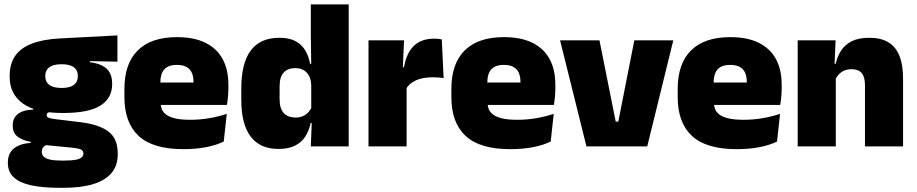

<svg xmlns="http://www.w3.org/2000/svg" viewBox="-20 -680 4258 892"><path d="M272.5 -155Q147.5 -155 86.2 -199.2Q25 -243.5 25 -322V-328Q25 -383 50.2 -420Q75.5 -457 127.5 -477.2Q179.5 -497.5 259.5 -501.5L525.5 -515.5V-393.5L397.5 -396V-391Q433 -386.5 456 -374.5Q479 -362.5 490 -342Q501 -321.5 501 -291.5V-288.5Q501 -223.5 446 -189.2Q391 -155 272.5 -155ZM263.5 66H280Q313 66 332 62.2Q351 58.5 359.2 51.2Q367.5 44 367.5 34V33Q367.5 19 354.2 13.8Q341 8.5 318 6.5L171 -8L208.5 -10.5Q198 -8.5 190.2 -3.8Q182.5 1 178.2 8.2Q174 15.5 174 25.5V26.5Q174 38.5 182.8 47.5Q191.5 56.5 211.2 61.2Q231 66 263.5 66ZM255.5 192.5Q178.5 192.5 125 181Q71.5 169.5 44 144Q16.5 118.5 16.5 77V75Q16.5 46.5 29 27Q41.5 7.5 65.5 -3.2Q89.5 -14 123 -16V-21Q83.5 -28 61.2 -45.5Q39 -63 39 -96V-97Q39 -121 50.2 -137Q61.5 -153 82.8 -161.5Q104 -170 134 -170.5V-190L251.5 -160H220Q208 -160 202.5 -156.5Q197 -153 197 -146V-145.5Q197 -136 206.5 -132.5Q216 -129 236.5 -126.5L352 -112.5Q440 -102 483.5 -69.2Q527 -36.5 527 33V36.5Q527 89.5 497.8 124Q468.5 158.5 412.5 175.5Q356.5 192.5 276 192.5ZM266 -271.5Q292 -271.5 308.5 -277.8Q325 -284 333.2 -296Q341.5 -308 341.5 -325V-328Q341.5 -345 333.2 -357Q325 -369 308.5 -375.2Q292 -381.5 266 -381.5Q240.5 -381.5 223.8 -375.2Q207 -369 198.8 -357.2Q190.5 -345.5 190.5 -328V-325Q190.5 -308 198.8 -296Q207 -284 223.8 -277.8Q240.5 -271.5 266 -271.5Z M832 13Q690.5 13 624.2 -48.5Q558 -110 558 -228.5V-267Q558 -384.5 620.2 -446Q682.5 -507.5 802 -507.5Q881.5 -507.5 934.5 -481.2Q987.5 -455 1014.2 -405.8Q1041 -356.5 1041 -287V-271.5Q1041 -251.5 1039.2 -230.8Q1037.5 -210 1034 -192.5H875.5Q877.5 -223 878.2 -250Q879 -277 879 -298.5Q879 -324.5 871 -342.2Q863 -360 846 -369.2Q829 -378.5 802 -378.5Q761.5 -378.5 743.2 -357.5Q725 -336.5 725 -298V-253.5L726 -234.5V-203.5Q726 -188 731.5 -173.5Q737 -159 751.8 -147.8Q766.5 -136.5 793.8 -130Q821 -123.5 864.5 -123.5Q909 -123.5 951.5 -130.8Q994 -138 1033.5 -151L1019.5 -22.5Q985 -5.5 937.2 3.8Q889.5 13 832 13ZM651.5 -192.5V-296.5H998.5V-192.5Z M1273.5 12Q1188.5 12 1144.8 -45.2Q1101 -102.5 1101 -217V-269.5Q1101 -386 1144.8 -445.2Q1188.5 -504.5 1278.5 -504.5Q1322.5 -504.5 1351.5 -489.5Q1380.5 -474.5 1397.2 -447.5Q1414 -420.5 1420.5 -383.5H1466L1426 -281Q1425.5 -307 1416.8 -325.2Q1408 -343.5 1391.8 -353.5Q1375.5 -363.5 1351.5 -363.5Q1316 -363.5 1297.5 -342.5Q1279 -321.5 1279 -279.5V-219Q1279 -176.5 1297.8 -155.2Q1316.5 -134 1354 -134Q1372.5 -134 1387.2 -140.5Q1402 -147 1412.5 -158.5Q1423 -170 1429 -185L1472.5 -109H1423.5Q1416.5 -75 1399.5 -47.5Q1382.5 -20 1352 -4Q1321.5 12 1273.5 12ZM1424 0 1429 -128.5 1426 -153V-350V-372.5L1424 -517V-659.5H1600V0Z M1866.5 -267.5 1815.5 -367.5H1857Q1867 -430 1901 -465.2Q1935 -500.5 1998.5 -500.5Q2008 -500.5 2016.2 -499.5Q2024.5 -498.5 2032.5 -497L2041 -317Q2031 -319 2017.2 -320Q2003.5 -321 1990.5 -321Q1943.5 -321 1912.5 -306.8Q1881.5 -292.5 1866.5 -267.5ZM1692 0V-492.5H1857L1850 -329.5H1869V0Z M2351 13Q2209.5 13 2143.2 -48.5Q2077 -110 2077 -228.5V-267Q2077 -384.5 2139.2 -446Q2201.5 -507.5 2321 -507.5Q2400.5 -507.5 2453.5 -481.2Q2506.5 -455 2533.2 -405.8Q2560 -356.5 2560 -287V-271.5Q2560 -251.5 2558.2 -230.8Q2556.5 -210 2553 -192.5H2394.5Q2396.5 -223 2397.2 -250Q2398 -277 2398 -298.5Q2398 -324.5 2390 -342.2Q2382 -360 2365 -369.2Q2348 -378.5 2321 -378.5Q2280.5 -378.5 2262.2 -357.5Q2244 -336.5 2244 -298V-253.5L2245 -234.5V-203.5Q2245 -188 2250.5 -173.5Q2256 -159 2270.8 -147.8Q2285.5 -136.5 2312.8 -130Q2340 -123.5 2383.5 -123.5Q2428 -123.5 2470.5 -130.8Q2513 -138 2552.5 -151L2538.5 -22.5Q2504 -5.5 2456.2 3.8Q2408.5 13 2351 13ZM2170.5 -192.5V-296.5H2517.5V-192.5Z M2852.5 -115 2927 -492.5H3108L2987 0H2704.5L2582 -492.5H2765L2840.5 -115Z M3402.5 13Q3261 13 3194.8 -48.5Q3128.5 -110 3128.5 -228.5V-267Q3128.5 -384.5 3190.8 -446Q3253 -507.5 3372.5 -507.5Q3452 -507.5 3505 -481.2Q3558 -455 3584.8 -405.8Q3611.5 -356.5 3611.5 -287V-271.5Q3611.5 -251.5 3609.8 -230.8Q3608 -210 3604.5 -192.5H3446Q3448 -223 3448.8 -250Q3449.5 -277 3449.5 -298.5Q3449.5 -324.5 3441.5 -342.2Q3433.5 -360 3416.5 -369.2Q3399.5 -378.5 3372.5 -378.5Q3332 -378.5 3313.8 -357.5Q3295.5 -336.5 3295.5 -298V-253.5L3296.5 -234.5V-203.5Q3296.5 -188 3302 -173.5Q3307.5 -159 3322.2 -147.8Q3337 -136.5 3364.2 -130Q3391.5 -123.5 3435 -123.5Q3479.5 -123.5 3522 -130.8Q3564.5 -138 3604 -151L3590 -22.5Q3555.5 -5.5 3507.8 3.8Q3460 13 3402.5 13ZM3222 -192.5V-296.5H3569V-192.5Z M3998.5 0V-283Q3998.5 -306.5 3992.8 -323.5Q3987 -340.5 3973 -349.5Q3959 -358.5 3935 -358.5Q3916.5 -358.5 3902 -352Q3887.5 -345.5 3877.2 -334.8Q3867 -324 3861 -310.5L3834 -383.5H3862.5Q3870 -418 3887.8 -445.2Q3905.5 -472.5 3937.2 -488.5Q3969 -504.5 4018.5 -504.5Q4072.5 -504.5 4107.2 -483.5Q4142 -462.5 4158.8 -420.2Q4175.5 -378 4175.5 -313.5V0ZM3686 0V-492.5H3862L3856.5 -366L3863 -348V0Z"/></svg>

Font: Anek Bangla ExtraBold
Style: Regular
Weight: 800
Designer: Sulekha Rajkumar (Bangla), Yesha Goshar (Latin)
Foundry: Ek Type
Version: Version 1.003